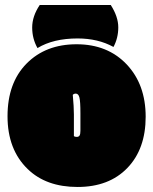

<svg xmlns="http://www.w3.org/2000/svg" viewBox="-20 -725 606 760"><path d="M89.8 -55.7Q162.6 15.1 287.1 15.1Q411.6 15.1 484.1 -60.1Q556.6 -135.3 556.6 -262.9Q556.6 -390.6 481.4 -470.2Q405.8 -549.8 283.2 -549.8Q160.6 -549.8 85.2 -473.4Q9.8 -397 9.8 -264.9Q9.8 -132.8 89.8 -55.7ZM137.2 -705.1Q107.4 -660.6 107.4 -616.2Q107.4 -571.8 128.4 -534.7Q190.9 -572.8 287.1 -572.8Q368.2 -572.8 429.2 -539.1Q448.2 -574.7 448.2 -616.7Q448.2 -658.7 418.5 -705.1ZM272.5 -272Q272.5 -301.3 268.1 -349.6Q272.9 -354.5 279.8 -354.5Q290.5 -354.5 294.4 -339.1Q298.3 -323.7 298.3 -276.9V-207Q298.3 -193.8 294.9 -188.5Q291.5 -183.1 283.7 -183.1Q275.9 -183.1 272.5 -186.5Z"/></svg>

Font: Friends & Family
Style: Regular
Weight: 400
Designer: Sarang Kulkarni, Maithili Shingre, Noopur Datye
Foundry: Ek Type
Version: Version 1.000;hotconv 1.0.117;makeotfexe 2.5.65602